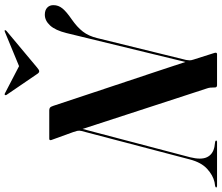

<svg xmlns="http://www.w3.org/2000/svg" viewBox="-122 -844 926 801"><g transform="rotate(-90 340.5 -443.0)"><path d="M85.5 -112.5Q74 -66 85.8 -41.8Q97.5 -17.5 128.5 -11L149.5 -8Q155 -7 155 -3.5Q155 0 149.5 0H-33Q-40.5 0 -40.5 -3.5Q-40.5 -6.5 -34.5 -8L-18.5 -10.5Q10.5 -17 37.2 -41.5Q64 -66 76.5 -114L195 -565.5Q197.5 -575 195.5 -583.5Q193.5 -592 190.5 -600L157.5 -691Q154.5 -700 163 -700H281.5Q288 -700 292.2 -697Q296.5 -694 300 -683Q331.5 -588 355.8 -514.8Q380 -441.5 400.8 -379.8Q421.5 -318 441.2 -258.5Q461 -199 483 -132L603.5 -628Q615 -674.5 635.2 -696.5Q655.5 -718.5 680 -718.5Q699.5 -718.5 710 -708.2Q720.5 -698 720 -682Q720 -662 706.5 -645.2Q693 -628.5 661 -606.5Q628.5 -584 609.8 -559.8Q591 -535.5 582.5 -499.5L491.5 -129.5Q490 -120.5 489.8 -114.5Q489.5 -108.5 493 -98L521 -10Q523.5 0 515.5 0H385.5Q375 0 376.5 -14Q377 -29 373 -41Q352 -105 324.2 -190.5Q296.5 -276 265.2 -371.5Q234 -467 203.5 -561ZM460 -751Q450 -742 444 -742Q438 -742 432.5 -751L345.5 -878.5Q343 -883 346.5 -885.5Q348.5 -887.5 353 -884.5L465.5 -826L607 -884.5Q613.5 -887.5 615 -885.5Q617 -883 612.5 -878.5Z"/></g></svg>

Font: Fraunces 144pt SemiBold
Style: Italic
Weight: 600
Italic angle: -16°
Version: Version 1.000;[0bf87f6ff]